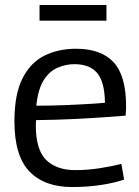

<svg xmlns="http://www.w3.org/2000/svg" viewBox="-20 -742 559 772"><path d="M269 10Q159 10 98.5 -52.5Q38 -115 38 -254Q38 -363 70.5 -427Q103 -491 159 -518.5Q215 -546 285 -546Q387 -546 437 -491.5Q487 -437 487 -315Q487 -308 486.5 -297.5Q486 -287 485 -277Q457 -275 404 -271Q351 -267 279.5 -263.5Q208 -260 125 -259Q124 -250 124 -238Q124 -140 165.5 -99Q207 -58 283 -58Q331 -58 380 -65.5Q429 -73 468 -83L479 -20Q438 -6 384.5 2Q331 10 269 10ZM126 -317Q190 -317 247 -319.5Q304 -322 345 -324.5Q386 -327 402 -329Q401 -412 371 -448Q341 -484 279 -484Q245 -484 212 -470Q179 -456 156 -420Q133 -384 126 -317ZM139 -659V-722H408V-659Z"/></svg>

Font: Georama
Style: Regular
Weight: 400
Designer: Jean-Baptiste Levee
Foundry: Production Type
Version: Version 1.000